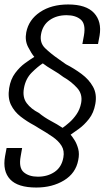

<svg xmlns="http://www.w3.org/2000/svg" viewBox="-20 -700 492 859"><path d="M142.5 139Q59.5 139 25.2 102.2Q-9 65.5 2.5 -0.5L9.5 -38H79L72.5 -1Q63 50.5 86.2 70.5Q109.5 90.5 149.5 90.5Q193 90.5 224.5 69Q256 47.5 263.5 4.5Q269 -25.5 255.5 -47.5Q242 -69.5 215.2 -88Q188.5 -106.5 153 -127Q148.5 -130 143.5 -133Q138.5 -136 133.5 -139Q100.5 -156.5 72.2 -178.5Q44 -200.5 29 -231.2Q14 -262 21 -306Q27.5 -346 48 -373.2Q68.5 -400.5 92.5 -417.8Q116.5 -435 133.5 -445.5Q121 -460 105.8 -489.5Q90.5 -519 97.5 -555.5Q108.5 -612 159.2 -646Q210 -680 285 -680Q365.5 -680 400.8 -641.8Q436 -603.5 425.5 -540.5L418.5 -503H348.5L355.5 -541Q364.5 -592.5 341.5 -612.2Q318.5 -632 278 -632Q233 -632 201.8 -609.8Q170.5 -587.5 163.5 -546Q157 -508.5 181.8 -484.5Q206.5 -460.5 242.5 -435.5Q250.5 -430 258.5 -424.2Q266.5 -418.5 275 -412.5Q312 -393.5 345 -369Q378 -344.5 396.2 -311.8Q414.5 -279 406.5 -235Q399.5 -195 378 -167.8Q356.5 -140.5 332.8 -123.5Q309 -106.5 296 -97.5Q302.5 -90 313 -73.8Q323.5 -57.5 329.8 -34.5Q336 -11.5 330 16.5Q319 75 266.5 107Q214 139 142.5 139ZM260 -128Q272.5 -136.5 290 -151.8Q307.5 -167 322.5 -188.8Q337.5 -210.5 343 -239Q350.5 -279 324.5 -307.2Q298.5 -335.5 263.5 -355.5Q243 -371.5 216.2 -387Q189.5 -402.5 171.5 -416.5Q150 -403 122.2 -375.5Q94.5 -348 87 -304.5Q80 -264.5 99.5 -238.5Q119 -212.5 153.5 -195Q178.5 -174.5 207.2 -159.2Q236 -144 260 -128Z"/></svg>

Font: Anybody
Style: Italic
Weight: 400
Italic angle: -10°
Designer: Tyler Finck
Foundry: Etcetera Type Company
Version: Version 1.010; ttfautohint (v1.8.3) -l 8 -r 50 -G 200 -x 14 